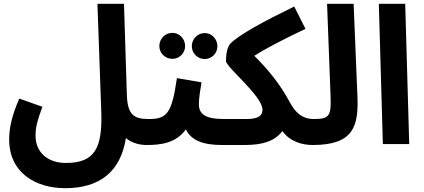

<svg xmlns="http://www.w3.org/2000/svg" viewBox="-20 -754 2217 1005"><path d="M28 -24C28 150 166 231 321 231C502 231 611 145 639 -31C671 -4 714 5 748 5C797 5 824 -23 824 -65C824 -102 804 -131 758 -131C680 -131 647 -154 644 -259L629 -734H490L510 -173C517 19 478 99 325 99C231 99 166 45 166 -44C166 -90 177 -128 202 -195L81 -238C36 -136 28 -71 28 -24Z M883 -446C919 -446 949 -476 949 -513C949 -551 919 -582 883 -582C844 -582 814 -551 814 -513C814 -476 844 -446 883 -446ZM1052 -445C1088 -445 1118 -475 1118 -512C1118 -550 1088 -581 1052 -581C1014 -581 984 -550 984 -512C984 -475 1014 -445 1052 -445ZM747 5C820 5 901 -4 953 -77C981 -18 1045 5 1142 5C1192 5 1219 -24 1219 -65C1219 -102 1199 -131 1152 -131C1053 -131 1021 -158 1021 -209C1021 -245 1030 -292 1035 -323L906 -345C879 -155 851 -131 757 -131Z M1142 5H1261C1357 5 1419 -16 1458 -68C1497 -14 1559 5 1617 5C1667 5 1694 -24 1694 -65C1694 -102 1673 -131 1627 -131C1585 -131 1540 -140 1498 -217C1445 -315 1387 -386 1311 -462C1371 -500 1455 -544 1579 -603L1520 -720C1360 -642 1233 -573 1186 -526C1172 -511 1163 -480 1163 -434C1163 -403 1354 -251 1354 -180C1354 -151 1336 -131 1270 -131H1152Z M1617 5C1831 5 1857 -94 1851 -248L1831 -734H1692L1710 -259C1714 -153 1709 -131 1627 -131Z M1984 0H2122L2101 -734H1963Z"/></svg>

Font: Noto Sans Arabic UI SmCn
Style: Bold
Weight: 700
Width: 4
Designer: Monotype Design Team, Nadine Chahine and Nizar Qandah
Foundry: Monotype Imaging Inc.
Version: Version 2.010